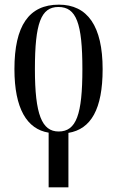

<svg xmlns="http://www.w3.org/2000/svg" viewBox="-20 -565 503 825"><path d="M189 5V240H274V6C371 -10 421 -96 421 -268C421 -453 356 -545 233 -545C104 -545 42 -454 42 -268C42 -98 96 -10 189 5ZM232 0C160 0 130 -73 130 -268C130 -465 156 -535 231 -535C308 -535 334 -465 334 -268C334 -73 308 0 232 0Z"/></svg>

Font: Noto Serif Display ExtraCondensed
Style: Regular
Weight: 400
Width: 2
Designer: Monotype Design Team
Foundry: Monotype Imaging Inc.
Version: Version 2.009